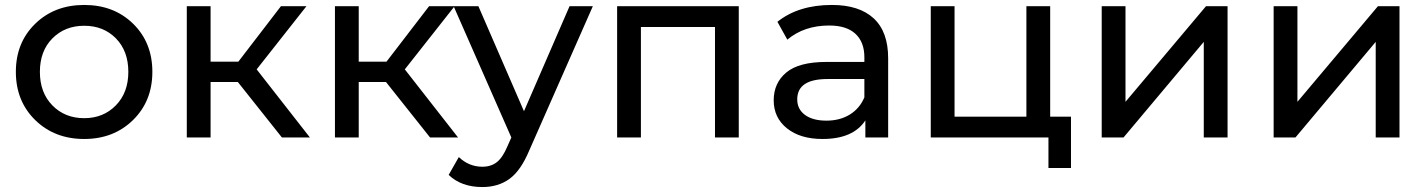

<svg xmlns="http://www.w3.org/2000/svg" viewBox="-20 -555 5762 775"><path d="M320 6Q200 6 122 -70.5Q44 -147 44 -265Q44 -383 122 -459Q200 -535 320 -535Q440 -535 517.5 -459Q595 -383 595 -265Q595 -147 517 -70.5Q439 6 320 6ZM320 -78Q397 -78 447.5 -129.5Q498 -181 498 -265Q498 -349 448 -400Q398 -451 320 -451Q242 -451 191.5 -400Q141 -349 141 -265Q141 -181 191.5 -129.5Q242 -78 320 -78Z M1231 0H1118L940 -224H830V0H734V-530H830V-306H942L1114 -530H1217L1016 -275Z M1829 0H1716L1538 -224H1428V0H1332V-530H1428V-306H1540L1712 -530H1815L1614 -275Z M2095 -106 2279 -530H2373L2116 53Q2082 134 2036.5 167Q1991 200 1927 200Q1842 200 1791 151L1832 79Q1873 118 1927 118Q1962 118 1985.5 99.5Q2009 81 2028 36L2044 0L1811 -530H1911Z M2471 0V-530H2962V0H2866V-446H2567V0Z M3338 -535Q3448 -535 3506.5 -481Q3565 -427 3565 -320V0H3473V-69Q3424 6 3300 6Q3210 6 3156.5 -37Q3103 -80 3103 -150Q3103 -220 3154 -262.5Q3205 -305 3316 -305H3469V-324Q3469 -385 3433 -418.5Q3397 -452 3327 -452Q3226 -452 3158 -395L3118 -467Q3203 -535 3338 -535ZM3316 -68Q3370 -68 3410 -92.5Q3450 -117 3469 -162V-236H3320Q3198 -236 3198 -154Q3198 -114 3229.5 -91Q3261 -68 3316 -68Z M4219 -530V-84H4303V123H4212V0H3737V-530H3833V-84H4123V-530Z M4515 0H4427V-530H4523V-144L4848 -530H4935V0H4839V-386Z M5209 0H5121V-530H5217V-144L5542 -530H5629V0H5533V-386Z"/></svg>

Font: false
Style: Regular
Weight: 500
Designer: Julieta Ulanovsky
Foundry: Julieta Ulanovsky
Version: Version 7.222;hotconv 1.0.109;makeotfexe 2.5.65596